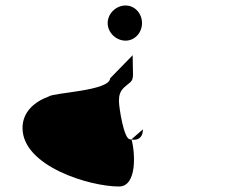

<svg xmlns="http://www.w3.org/2000/svg" viewBox="-20 -703 868 699"><path d="M62 -237C62 -98 306 -24 413 -24C480 -24 472 -148 459 -195C457 -195 455 -195 453 -196C431 -196 413 -312 413 -336C413 -378 434 -385 455 -404C469 -418 463 -432 463 -502L381 -418C380 -372 176 -366 158 -352C104 -332 62 -295 62 -237ZM372 -619C372 -584 403 -555 437 -555C471 -555 497 -584 497 -619C497 -654 471 -683 437 -683C403 -683 372 -654 372 -619ZM459 -195C490 -190 501 -211 500 -232L459 -196Z"/></svg>

Font: Ampere
Style: UltExt
Weight: 400
Version: Version 1